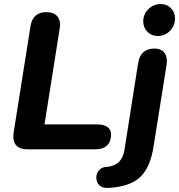

<svg xmlns="http://www.w3.org/2000/svg" viewBox="-20 -738 885 949"><path d="M46 -62Q46 -74 47 -80L131 -610Q142 -678 210 -678Q242 -678 259.5 -661.5Q277 -645 277 -615Q277 -609 275 -597L200 -123H462Q494 -123 511.5 -110Q529 -97 529 -73Q529 -38 509 -19Q489 0 454 0H115Q81 0 63.5 -16Q46 -32 46 -62ZM456 140Q456 119 469.5 103.5Q483 88 506 87Q582 82 595 4L663 -428Q675 -498 744 -498Q773 -498 789 -481.5Q805 -465 805 -435Q805 -430 803 -416L739 -14Q723 91 671.5 138.5Q620 186 512 191Q485 192 470.5 177Q456 162 456 140ZM688 -633Q688 -668 713.5 -693Q739 -718 774 -718Q805 -718 825 -697.5Q845 -677 845 -647Q845 -611 820 -585.5Q795 -560 760 -560Q729 -560 708.5 -581Q688 -602 688 -633Z"/></svg>

Font: SN Pro Bold
Style: Bold Italic
Weight: 700
Italic angle: -9°
Designer: Tobias Whetton
Foundry: Supernotes
Version: Version 1.003